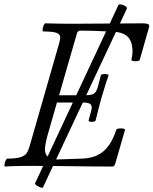

<svg xmlns="http://www.w3.org/2000/svg" viewBox="-20 -775 717 897"><path d="M181 100Q180 104 170 101Q160 98 151 91.5Q142 85 144 81L533 -751Q536 -756 546.5 -754Q557 -752 566 -746Q575 -740 572 -733ZM4 3Q0 3 1 -6Q2 -15 6 -24.5Q10 -34 14 -34Q55 -34 75.5 -40.5Q96 -47 104.5 -59.5Q113 -72 118 -91L257 -575Q262 -592 261 -604Q260 -616 242.5 -622Q225 -628 182 -628Q178 -628 179 -637.5Q180 -647 184 -656.5Q188 -666 192 -666Q224 -665 256 -664.5Q288 -664 319 -664Q401 -664 483 -665Q565 -666 647 -666Q677 -666 677 -655Q677 -654 677 -651.5Q677 -649 676 -647L633 -496Q632 -491 621.5 -489.5Q611 -488 602 -490Q593 -492 594 -496Q596 -505 597.5 -514.5Q599 -524 599 -534Q599 -581 577 -603Q555 -625 506 -627Q454 -630 416.5 -631Q379 -632 357 -632Q350 -632 346 -629Q342 -626 340 -621L256 -330H377Q404 -330 417 -336.5Q430 -343 437 -369L451 -422Q452 -427 461 -428.5Q470 -430 478.5 -428.5Q487 -427 487 -422Q478 -397 470 -370.5Q462 -344 454 -318Q447 -292 440 -265.5Q433 -239 427 -213Q426 -208 417 -206.5Q408 -205 400.5 -206.5Q393 -208 394 -213L406 -257Q412 -279 403.5 -287.5Q395 -296 368 -296H246L203 -146Q197 -124 193.5 -106.5Q190 -89 190 -78Q190 -30 246 -30L363 -34Q425 -36 463 -68Q501 -100 523 -168Q525 -173 535 -174.5Q545 -176 554.5 -174.5Q564 -173 564 -168L518 -9Q516 -3 512.5 0Q509 3 504 3Q410 3 316.5 1.5Q223 0 128 0Q97 0 66.5 0.5Q36 1 4 3Z"/></svg>

Font: Junicode VF
Style: Italic
Weight: 400
Italic angle: -11°
Designer: Peter S. Baker
Version: Version 2.209